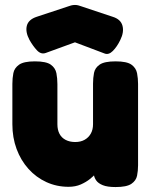

<svg xmlns="http://www.w3.org/2000/svg" viewBox="-20 -748 608 776"><path d="M257 7Q209 7 167.5 -12Q126 -31 95 -65.5Q64 -100 47 -146Q30 -192 30 -246V-409Q30 -432 34 -452.5Q38 -473 57 -486.5Q76 -500 121 -500Q167 -500 185.5 -486.5Q204 -473 208 -452Q212 -431 212 -408V-246Q212 -223 220.5 -207Q229 -191 245.5 -182.5Q262 -174 284 -174Q306 -174 322 -183Q338 -192 347 -208Q356 -224 356 -246V-410Q356 -433 360 -453.5Q364 -474 383 -487Q402 -500 447 -500Q493 -500 511.5 -486.5Q530 -473 534 -452Q538 -431 538 -409V-80Q538 -58 534 -38Q530 -18 511 -5Q492 8 447 8Q414 8 395.5 0.5Q377 -7 369 -18.5Q361 -30 359.5 -41.5Q358 -53 358 -61L375 -56Q375 -56 367 -46.5Q359 -37 343.5 -24.5Q328 -12 306.5 -2.5Q285 7 257 7ZM283 -728Q291 -728 297.5 -726Q304 -724 307 -723L436 -680Q468 -670 475 -644Q482 -618 466 -586Q453 -559 436 -542Q419 -525 402 -532L283 -577L165 -534Q146 -527 129.5 -544.5Q113 -562 99 -587Q82 -619 88.5 -644Q95 -669 128 -680L258 -723Q260 -724 267.5 -726Q275 -728 283 -728Z"/></svg>

Font: Fredoka Light
Style: Regular
Weight: 300
Designer: Ben Nathan
Foundry: Milena B. Brandão, Ben Nathan
Version: Version 2.001